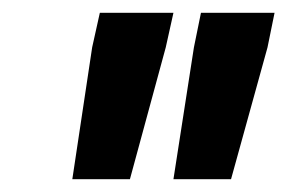

<svg xmlns="http://www.w3.org/2000/svg" viewBox="-20 -708 449 300"><path d="M251 -428 283 -634 294 -688H409L398 -634L341 -428ZM93 -428 124 -634 136 -688H251L239 -634L183 -428Z"/></svg>

Font: Saira Condensed
Style: Bold Italic
Weight: 700
Width: 3
Italic angle: -12°
Designer: Hector Gatti with collaboration of the Omnibus-Type team
Foundry: Omnibus-Type
Version: Version 1.101